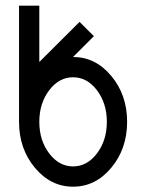

<svg xmlns="http://www.w3.org/2000/svg" viewBox="-20 -665 528 694"><path d="M244.1 -63.5Q294.9 -63.5 330.6 -110.6Q366.2 -157.7 366.2 -224.6Q366.2 -291.5 330.6 -338.6Q294.9 -385.7 244.1 -385.7Q193.4 -385.7 157.7 -338.6Q122.1 -291.5 122.1 -224.6Q122.1 -157.7 157.7 -110.6Q193.4 -63.5 244.1 -63.5ZM244.1 9.8Q163.1 9.8 106 -58.8Q48.8 -127.4 48.8 -224.6V-644.5H122.1V-440.9L267.6 -585.9L319.3 -534.2L244.1 -459Q325.2 -459 382.3 -390.4Q439.5 -321.8 439.5 -224.6Q439.5 -127.4 382.3 -58.8Q325.2 9.8 244.1 9.8Z"/></svg>

Font: Catrinity
Style: Regular
Weight: 400
Designer: Alexander Lange
Foundry: High-Logic / Made with FontCreator
Version: Version 2.090;May 20, 2024;FontCreator 15.0.0.2974 64-bit